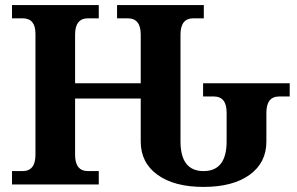

<svg xmlns="http://www.w3.org/2000/svg" viewBox="-20 -734 1183 764"><path d="M540 -341.8H278.8V-118.2Q278.8 -53.2 330.1 -53.2H373V0H27.8V-53.2H69.8Q121.1 -53.2 121.1 -118.2V-600.1Q121.1 -661.1 69.8 -661.1H27.8V-713.9H373V-661.1H330.1Q278.8 -661.1 278.8 -596.2V-402.8H540V-596.2Q540 -661.1 488.8 -661.1H445.8V-713.9H791V-661.1H749Q698.2 -661.1 698.2 -596.2V-171.9Q698.2 -53.2 790 -53.2Q881.8 -53.2 881.8 -171.9V-285.2Q881.8 -350.1 831.1 -350.1H788.1V-402.8H1132.8V-350.1H1090.8Q1040 -350.1 1040 -285.2V-170.9Q1040 -86.4 973.1 -38.3Q906.2 9.8 790 9.8Q673.8 9.8 606.9 -38.3Q540 -86.4 540 -170.9Z"/></svg>

Font: Droid Serif
Style: Bold
Weight: 700
Designer: Monotype Design team
Foundry: Monotype Imaging Inc.
Version: Version 1.03